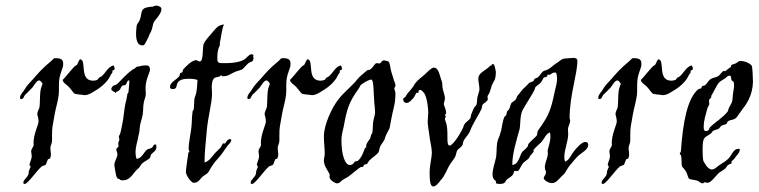

<svg xmlns="http://www.w3.org/2000/svg" viewBox="-20 -641 2726 690"><path d="M205 -398C207 -403 207 -408 207 -412C207 -425 202 -432 180 -432C171 -432 175 -431 162 -420C134 -397 118 -379 100 -358C86 -343 77 -334 70 -322C65 -312 52 -302 52 -290C52 -284 55 -285 57 -285C65 -285 66 -296 70 -300C77 -307 90 -319 96 -326C103 -334 111 -352 121 -352C124 -352 130 -346 133 -340C133 -338 126 -325 125 -311C123 -294 124 -271 122 -256C120 -248 114 -239 114 -232C114 -226 118 -218 118 -211V-209C123 -198 97 -158 101 -120C101 -114 92 -106 92 -97C92 -91 94 -86 94 -78C94 -71 86 -54 86 -49C86 -48 87 -47 87 -46C88 -46 90 -43 90 -42C90 -39 83 -31 83 -18V-17C79 -2 64 4 64 15C64 20 66 20 69 20C80 20 111 -27 130 -43C135 -46 142 -46 145 -50C146 -52 150 -64 152 -68C153 -70 159 -70 160 -72C162 -76 163 -81 163 -86C163 -94 161 -102 161 -109C161 -118 167 -125 167 -135C167 -140 167 -146 167 -152C167 -190 169 -183 176 -228C180 -252 188 -275 191 -300C193 -318 190 -340 194 -362C197 -377 204 -394 205 -398ZM391 -392C391 -393 392 -394 392 -395C392 -399 389 -403 388 -406C367 -401 359 -377 344 -366C342 -364 339 -364 336 -362C334 -360 332 -356 330 -354C324 -352 319 -351 315 -351C263 -351 293 -426 268 -428C261 -423 259 -406 253 -406C247 -405 208 -354 205 -354C206 -344 218 -338 227 -329C236 -320 244 -306 249 -304C255 -302 277 -300 278 -300C280 -300 281 -299 283 -299C299 -299 312 -309 322 -315C350 -331 370 -353 377 -370C377 -372 384 -379 384 -381C384 -382 384 -384 384 -386C384 -388 385 -389 387 -389H388C390 -389 391 -389 391 -392Z M541 -121C540 -121 539 -122 538 -122C531 -122 531 -114 526 -110C521 -107 512 -106 508 -103C496 -93 490 -72 471 -70C468 -78 467 -86 467 -94C467 -112 473 -129 475 -140C477 -154 482 -165 482 -180C483 -198 490 -212 493 -230C495 -245 494 -261 497 -274C499 -285 504 -292 504 -304C504 -310 503 -317 503 -324C503 -355 519 -382 519 -390C519 -403 513 -406 505 -406C487 -406 482 -402 478 -402C476 -402 475 -402 473 -402C472 -402 460 -391 457 -391C452 -391 455 -389 453 -388C434 -375 416 -353 402 -340C397 -335 391 -335 387 -333C382 -328 380 -324 380 -321C380 -313 395 -311 395 -307H396C398 -307 397 -311 398 -311C414 -315 412 -327 420 -333C423 -335 428 -334 431 -336C436 -340 437 -352 442 -352C443 -352 444 -352 445 -351C445 -337 442 -321 442 -311C441 -307 439 -306 438 -304C435 -291 435 -281 431 -271C426 -247 424 -215 420 -198C417 -186 416 -175 413 -165C412 -157 407 -154 407 -149C407 -146 409 -144 409 -140C409 -134 405 -133 405 -125C405 -123 406 -120 406 -117C406 -110 398 -110 398 -104C398 -98 402 -93 402 -87C402 -75 391 -61 391 -48C391 -47 393 -32 395 -22C398 -3 401 1 409 3C411 3 413 6 413 6C416 7 418 7 421 7C450 8 461 -24 475 -34C484 -41 484 -46 489 -52C498 -61 511 -65 519 -74C521 -76 521 -83 522 -85C529 -93 542 -99 542 -112C542 -115 542 -118 541 -121ZM559 -613C555 -619 544 -621 543 -621C536 -621 529 -617 529 -617C521 -617 504 -615 497 -610C486 -603 489 -586 482 -569C479 -560 473 -558 471 -548C470 -539 469 -529 469 -520C469 -497 474 -478 491 -478C493 -478 495 -478 497 -479C500 -479 514 -509 515 -511C518 -521 520 -521 522 -526C528 -538 529 -554 533 -562C536 -568 560 -591 560 -607C560 -609 560 -611 559 -613Z M891 -443C889 -445 887 -446 884 -446C876 -446 868 -435 865 -433C854 -421 828 -414 787 -414C765 -414 761 -414 761 -432C761 -469 770 -474 770 -479C770 -481 770 -483 770 -486V-487C775 -507 777 -538 785 -553C761 -551 755 -537 737 -517C727 -506 716 -493 712 -483C707 -471 712 -420 698 -420C694 -420 687 -425 686 -425C669 -425 647 -401 639 -392C636 -390 638 -385 635 -381C634 -380 629 -380 628 -378C625 -374 627 -370 624 -367C613 -353 591 -346 591 -328C591 -321 599 -321 602 -321C616 -321 614 -334 617 -341C623 -354 638 -358 658 -358C672 -358 687 -356 690 -353C689 -354 689 -326 686 -312C685 -302 680 -293 679 -287C677 -273 678 -260 676 -247C675 -245 672 -244 672 -239C669 -218 670 -204 668 -185C667 -170 658 -129 658 -108C658 -100 661 -96 661 -96C661 -94 658 -93 657 -93C653 -64 648 -32 648 -22C648 -14 665 15 676 16C696 16 699 -1 712 -9C725 -18 724 -16 730 -24C741 -44 750 -57 763 -71C777 -86 785 -100 796 -115C800 -122 811 -128 811 -138C811 -141 809 -141 807 -141C795 -141 791 -125 788 -125C786 -125 784 -126 783 -126C779 -126 775 -113 774 -112C766 -104 758 -96 752 -90C742 -78 732 -62 715 -57C715 -94 720 -134 723 -170C727 -220 742 -270 742 -305C742 -312 741 -318 741 -325C741 -377 763 -357 774 -370C774 -371 774 -371 775 -371C776 -371 778 -368 778 -367C802 -367 803 -373 821 -381C830 -386 844 -388 851 -392C856 -396 868 -410 873 -414C878 -419 891 -417 891 -432C891 -434 890 -437 890 -439C890 -441 890 -442 891 -443Z M1022 -398C1024 -403 1024 -408 1024 -412C1024 -425 1019 -432 997 -432C988 -432 992 -431 979 -420C951 -397 935 -379 917 -358C903 -343 894 -334 887 -322C882 -312 869 -302 869 -290C869 -284 872 -285 874 -285C882 -285 883 -296 887 -300C894 -307 907 -319 913 -326C920 -334 928 -352 938 -352C941 -352 947 -346 950 -340C950 -338 943 -325 942 -311C940 -294 941 -271 939 -256C937 -248 931 -239 931 -232C931 -226 935 -218 935 -211V-209C940 -198 914 -158 918 -120C918 -114 909 -106 909 -97C909 -91 911 -86 911 -78C911 -71 903 -54 903 -49C903 -48 904 -47 904 -46C905 -46 907 -43 907 -42C907 -39 900 -31 900 -18V-17C896 -2 881 4 881 15C881 20 883 20 886 20C897 20 928 -27 947 -43C952 -46 959 -46 962 -50C963 -52 967 -64 969 -68C970 -70 976 -70 977 -72C979 -76 980 -81 980 -86C980 -94 978 -102 978 -109C978 -118 984 -125 984 -135C984 -140 984 -146 984 -152C984 -190 986 -183 993 -228C997 -252 1005 -275 1008 -300C1010 -318 1007 -340 1011 -362C1014 -377 1021 -394 1022 -398ZM1208 -392C1208 -393 1209 -394 1209 -395C1209 -399 1206 -403 1205 -406C1184 -401 1176 -377 1161 -366C1159 -364 1156 -364 1153 -362C1151 -360 1149 -356 1147 -354C1141 -352 1136 -351 1132 -351C1080 -351 1110 -426 1085 -428C1078 -423 1076 -406 1070 -406C1064 -405 1025 -354 1022 -354C1023 -344 1035 -338 1044 -329C1053 -320 1061 -306 1066 -304C1072 -302 1094 -300 1095 -300C1097 -300 1098 -299 1100 -299C1116 -299 1129 -309 1139 -315C1167 -331 1187 -353 1194 -370C1194 -372 1201 -379 1201 -381C1201 -382 1201 -384 1201 -386C1201 -388 1202 -389 1204 -389H1205C1207 -389 1208 -389 1208 -392Z M1401 -307C1401 -313 1397 -319 1397 -322C1397 -327 1401 -328 1401 -333C1402 -340 1396 -349 1394 -358L1386 -384C1382 -397 1382 -415 1376 -420C1373 -422 1364 -423 1361 -424C1349 -424 1351 -413 1343 -413C1341 -413 1337 -414 1334 -414C1326 -414 1323 -400 1310 -391C1307 -389 1302 -390 1299 -388C1287 -377 1274 -368 1266 -358C1243 -329 1216 -310 1197 -285C1170 -251 1144 -190 1144 -151C1144 -130 1147 -107 1147 -91C1147 -78 1144 -72 1144 -65C1144 -45 1156 -32 1164 -16C1165 -15 1165 -14 1165 -13C1165 -11 1164 -8 1164 -6C1164 7 1186 18 1190 18C1204 18 1204 8 1216 3C1220 0 1225 -2 1230 -5C1237 -9 1273 -41 1278 -41C1279 -41 1282 -41 1283 -41C1286 -41 1286 -46 1288 -48C1291 -51 1296 -50 1299 -52C1301 -54 1304 -60 1306 -63C1315 -72 1337 -88 1339 -92C1343 -97 1343 -107 1346 -114C1353 -128 1362 -134 1364 -147C1367 -157 1378 -175 1380 -180C1385 -205 1388 -226 1394 -249C1399 -271 1401 -280 1401 -307ZM1328 -238C1328 -228 1323 -216 1321 -202C1319 -189 1321 -173 1317 -161C1312 -157 1313 -149 1310 -143C1307 -138 1296 -126 1296 -117C1296 -115 1296 -113 1296 -111C1296 -109 1293 -111 1292 -110C1286 -94 1280 -75 1266 -63C1263 -61 1258 -62 1255 -60C1252 -56 1248 -48 1237 -48C1221 -48 1207 -81 1207 -138C1207 -157 1212 -170 1216 -190C1226 -246 1234 -274 1266 -318C1271 -324 1274 -333 1277 -336C1290 -346 1307 -355 1314 -355C1324 -355 1322 -308 1325 -274C1326 -261 1328 -248 1328 -238Z M1761 -388C1759 -395 1758 -411 1751 -411C1750 -411 1747 -410 1747 -408C1747 -407 1747 -406 1747 -406C1742 -406 1742 -404 1739 -402C1722 -385 1699 -380 1699 -358C1699 -346 1703 -332 1703 -320C1703 -314 1699 -305 1696 -293C1694 -285 1695 -271 1692 -264C1692 -262 1686 -258 1685 -256C1680 -246 1677 -239 1674 -231C1672 -228 1673 -221 1670 -216C1664 -206 1648 -201 1645 -184C1631 -153 1606 -118 1596 -118C1583 -118 1591 -154 1586 -187C1585 -197 1580 -207 1579 -212C1579 -218 1582 -220 1582 -223C1582 -224 1579 -227 1579 -229C1579 -230 1582 -231 1582 -231H1583C1583 -233 1583 -234 1583 -236C1583 -250 1576 -258 1575 -267C1575 -272 1579 -280 1579 -289C1579 -296 1572 -317 1572 -318C1568 -332 1571 -340 1568 -348C1560 -367 1558 -398 1539 -398C1530 -398 1516 -382 1506 -373C1499 -367 1481 -353 1474 -344C1470 -340 1467 -332 1462 -326C1452 -312 1446 -310 1437 -293C1435 -290 1429 -290 1429 -284C1429 -274 1437 -271 1441 -271C1452 -271 1463 -287 1466 -289C1470 -293 1475 -308 1478 -308C1479 -308 1481 -307 1483 -307C1484 -307 1484 -308 1484 -309C1484 -310 1484 -312 1484 -313C1484 -317 1490 -318 1491 -318C1495 -318 1504 -307 1506 -304C1516 -284 1519 -250 1519 -236C1519 -224 1517 -213 1517 -205C1517 -188 1522 -167 1524 -147C1526 -130 1532 -111 1532 -91C1532 -78 1524 -44 1524 -26C1524 -1 1524 29 1537 29C1548 29 1559 13 1564 6C1575 -2 1591 -41 1594 -45C1600 -56 1611 -68 1616 -78C1619 -85 1620 -94 1623 -100C1627 -107 1636 -110 1641 -118C1644 -122 1643 -128 1645 -132C1648 -142 1661 -154 1667 -165C1671 -173 1674 -183 1678 -190C1689 -212 1703 -233 1710 -249C1713 -254 1711 -259 1714 -264C1719 -272 1733 -276 1733 -285C1733 -288 1732 -291 1732 -294C1732 -298 1737 -302 1739 -308C1743 -317 1744 -325 1747 -333C1750 -341 1755 -349 1758 -354C1761 -363 1762 -373 1762 -380C1762 -383 1762 -386 1761 -388Z M2091 -128C2089 -130 2086 -131 2084 -131C2071 -131 2054 -111 2047 -103C2030 -83 2028 -67 2011 -60C2009 -64 2008 -70 2008 -77C2008 -102 2022 -136 2022 -158C2022 -163 2021 -170 2021 -177C2021 -184 2029 -199 2029 -207C2029 -212 2027 -214 2027 -216C2027 -299 2055 -374 2055 -423C2055 -431 2047 -433 2041 -433C2033 -433 2024 -431 2015 -431C1996 -431 1992 -420 1978 -413C1966 -405 1959 -396 1948 -391C1943 -388 1936 -388 1931 -384C1925 -379 1922 -372 1916 -366C1910 -360 1906 -360 1901 -358C1901 -358 1899 -352 1898 -351C1892 -346 1888 -346 1883 -344C1879 -341 1872 -332 1868 -329C1857 -320 1853 -312 1839 -296C1837 -292 1836 -286 1832 -282C1828 -277 1820 -274 1818 -271C1814 -265 1813 -255 1810 -249C1810 -247 1804 -244 1803 -241C1800 -236 1801 -231 1799 -227C1798 -225 1793 -222 1792 -220C1786 -205 1783 -180 1781 -172C1777 -157 1773 -146 1770 -140C1763 -122 1766 -99 1763 -77C1760 -60 1750 -35 1750 -14C1750 5 1763 9 1763 11C1763 13 1762 15 1762 16C1762 19 1770 20 1776 20C1799 20 1794 10 1803 3C1813 -5 1820 -7 1825 -16C1826 -19 1826 -27 1831 -27C1833 -27 1836 -26 1838 -26C1847 -26 1849 -42 1861 -56C1869 -64 1882 -70 1883 -77C1883 -80 1898 -94 1898 -97C1898 -99 1897 -101 1897 -102C1897 -103 1898 -103 1898 -103C1906 -114 1918 -122 1927 -132C1937 -144 1942 -160 1956 -165C1958 -160 1958 -155 1958 -149C1958 -129 1948 -106 1948 -98C1948 -96 1949 -93 1949 -91C1949 -74 1938 -56 1938 -41C1938 -27 1942 -30 1942 -23C1942 -11 1934 -7 1934 -1C1934 6 1950 17 1964 17C1978 17 1988 3 1996 -5C2007 -15 2009 -17 2014 -26C2023 -43 2040 -61 2051 -74C2068 -93 2094 -101 2094 -121C2094 -124 2093 -126 2091 -128ZM1978 -380C1981 -373 1982 -366 1982 -358C1982 -343 1977 -327 1974 -314C1965 -271 1958 -238 1934 -202C1927 -190 1919 -181 1912 -169C1911 -166 1911 -157 1909 -154C1904 -147 1887 -134 1880 -125C1877 -122 1878 -117 1876 -114C1872 -109 1866 -103 1861 -99C1846 -89 1849 -52 1821 -48C1821 -88 1835 -133 1847 -176C1851 -192 1848 -227 1858 -245C1868 -264 1892 -300 1901 -318C1902 -320 1903 -327 1905 -329C1909 -333 1918 -338 1923 -344C1929 -351 1931 -358 1934 -362C1937 -364 1943 -363 1945 -366C1948 -368 1946 -373 1950 -373C1952 -373 1954 -372 1955 -372C1959 -372 1963 -380 1972 -380C1974 -380 1976 -380 1978 -380Z M2283 -398C2285 -403 2285 -408 2285 -412C2285 -425 2280 -432 2258 -432C2249 -432 2253 -431 2240 -420C2212 -397 2196 -379 2178 -358C2164 -343 2155 -334 2148 -322C2143 -312 2130 -302 2130 -290C2130 -284 2133 -285 2135 -285C2143 -285 2144 -296 2148 -300C2155 -307 2168 -319 2174 -326C2181 -334 2189 -352 2199 -352C2202 -352 2208 -346 2211 -340C2211 -338 2204 -325 2203 -311C2201 -294 2202 -271 2200 -256C2198 -248 2192 -239 2192 -232C2192 -226 2196 -218 2196 -211V-209C2201 -198 2175 -158 2179 -120C2179 -114 2170 -106 2170 -97C2170 -91 2172 -86 2172 -78C2172 -71 2164 -54 2164 -49C2164 -48 2165 -47 2165 -46C2166 -46 2168 -43 2168 -42C2168 -39 2161 -31 2161 -18V-17C2157 -2 2142 4 2142 15C2142 20 2144 20 2147 20C2158 20 2189 -27 2208 -43C2213 -46 2220 -46 2223 -50C2224 -52 2228 -64 2230 -68C2231 -70 2237 -70 2238 -72C2240 -76 2241 -81 2241 -86C2241 -94 2239 -102 2239 -109C2239 -118 2245 -125 2245 -135C2245 -140 2245 -146 2245 -152C2245 -190 2247 -183 2254 -228C2258 -252 2266 -275 2269 -300C2271 -318 2268 -340 2272 -362C2275 -377 2282 -394 2283 -398ZM2469 -392C2469 -393 2470 -394 2470 -395C2470 -399 2467 -403 2466 -406C2445 -401 2437 -377 2422 -366C2420 -364 2417 -364 2414 -362C2412 -360 2410 -356 2408 -354C2402 -352 2397 -351 2393 -351C2341 -351 2371 -426 2346 -428C2339 -423 2337 -406 2331 -406C2325 -405 2286 -354 2283 -354C2284 -344 2296 -338 2305 -329C2314 -320 2322 -306 2327 -304C2333 -302 2355 -300 2356 -300C2358 -300 2359 -299 2361 -299C2377 -299 2390 -309 2400 -315C2428 -331 2448 -353 2455 -370C2455 -372 2462 -379 2462 -381C2462 -382 2462 -384 2462 -386C2462 -388 2463 -389 2465 -389H2466C2468 -389 2469 -389 2469 -392Z M2686 -346C2686 -359 2684 -401 2682 -404C2678 -411 2662 -421 2642 -422C2633 -422 2633 -418 2627 -415C2621 -411 2613 -410 2609 -408C2607 -406 2608 -402 2606 -400C2599 -396 2587 -385 2586 -385C2585 -385 2583 -386 2581 -386C2576 -386 2567 -371 2562 -368C2553 -362 2540 -362 2533 -356C2527 -353 2519 -338 2514 -335C2512 -333 2506 -333 2503 -331C2502 -330 2501 -325 2500 -324C2497 -321 2492 -323 2489 -320C2450 -287 2434 -200 2427 -98C2427 -95 2423 -90 2423 -91C2423 -86 2426 -85 2427 -83C2431 -72 2428 -51 2431 -43C2432 -40 2440 -34 2445 -25C2451 -15 2452 -3 2456 1C2461 5 2477 5 2485 8C2491 10 2499 18 2505 18C2508 18 2510 14 2513 14C2516 14 2520 16 2523 16C2535 16 2551 -8 2565 -21C2572 -26 2581 -30 2587 -36C2590 -39 2592 -44 2595 -47C2599 -51 2609 -52 2609 -55C2609 -56 2609 -59 2609 -60C2609 -63 2619 -69 2620 -72C2627 -84 2638 -89 2639 -105C2636 -106 2634 -106 2632 -106C2617 -106 2608 -83 2602 -76C2594 -65 2577 -55 2569 -50C2558 -44 2550 -32 2538 -32C2522 -32 2508 -62 2507 -65C2506 -71 2505 -86 2505 -102C2505 -152 2512 -145 2533 -160C2538 -163 2539 -168 2543 -171C2549 -174 2557 -175 2562 -178C2567 -181 2567 -185 2573 -189C2578 -193 2585 -192 2591 -196C2592 -197 2593 -202 2595 -204C2600 -209 2607 -209 2613 -211C2628 -215 2629 -223 2642 -240C2663 -267 2684 -296 2686 -346ZM2617 -346C2617 -342 2618 -338 2618 -335C2618 -320 2613 -304 2613 -291C2612 -273 2610 -273 2602 -258C2598 -252 2597 -243 2595 -240C2580 -220 2549 -201 2533 -185C2528 -181 2529 -170 2518 -170C2508 -170 2509 -179 2509 -187C2509 -208 2517 -232 2522 -251C2523 -257 2529 -262 2529 -267C2529 -271 2528 -275 2528 -278C2528 -287 2536 -288 2536 -292C2536 -293 2536 -295 2536 -297C2537 -295 2555 -334 2562 -342C2567 -349 2578 -354 2587 -360C2589 -361 2594 -369 2601 -369C2610 -369 2606 -359 2609 -353C2610 -352 2616 -347 2617 -346Z"/></svg>

Font: Jim Nightshade
Style: Regular
Weight: 400
Designer: Astigmatic (AOETI)
Foundry: Astigmatic (AOETI)
Version: Version 1.000